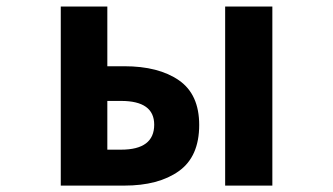

<svg xmlns="http://www.w3.org/2000/svg" viewBox="-20 -580 1040 600"><path d="M169.9 0V-559.6H315.4V-373H368.2Q475.6 -373 539.1 -329.1Q602.5 -285.2 602.5 -189.5Q602.5 -90.8 539.1 -45.4Q475.6 0 368.2 0ZM315.4 -112.3H358.4Q461.9 -112.3 461.9 -190.4Q461.9 -264.6 358.4 -264.6H315.4ZM683.6 0V-559.6H831.1V0Z"/></svg>

Font: GenEi Gothic M Regular
Style: Bold
Weight: 700
Designer: o_tamon (Modified); [Source Han Sans]
Ryoko NISHIZUKA  (kana & ideographs); Paul D. Hunt (Latin, Greek & Cyrillic); Wenl
Version: Version 1.1a;Original Version 1.004